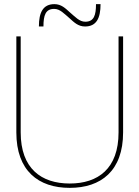

<svg xmlns="http://www.w3.org/2000/svg" viewBox="-20 -896 674 928"><path d="M317 12C468 12 575 -70 575 -256V-720H553V-256C553 -81 454 -9 317 -9C180 -9 80 -81 80 -256V-720H59V-256C59 -70 166 12 317 12ZM168 -768H190C190 -822 200 -853 242 -853C270 -853 290 -830 317 -807C338 -788 358 -768 391 -768C446 -768 466 -808 466 -876H444C444 -822 434 -791 392 -791C364 -791 344 -814 317 -837C296 -856 276 -876 243 -876C188 -876 168 -836 168 -768Z"/></svg>

Font: Aspekta 50
Style: Regular
Weight: 50
Designer: Ivo Dolenc
Version: Version 2.000